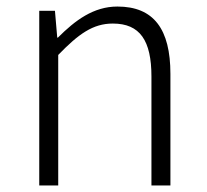

<svg xmlns="http://www.w3.org/2000/svg" viewBox="-20 -567 632 587"><path d="M100 0H158V-399C220 -463 264 -495 325 -495C408 -495 443 -443 443 -333V0H501V-341C501 -478 450 -547 339 -547C266 -547 210 -505 157 -452H155L148 -534H100Z"/></svg>

Font: Noto Sans KR Light
Style: Regular
Weight: 300
Designer: Ryoko NISHIZUKA 西塚涼子 (kana, bopomofo & ideographs); Paul D. Hunt (Latin, Greek & Cyrillic); Sandoll Communications 산돌커뮤니
Foundry: Adobe
Version: Version 2.004;hotconv 1.0.118;makeotfexe 2.5.65603